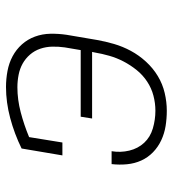

<svg xmlns="http://www.w3.org/2000/svg" viewBox="12 -580 576 640"><g transform="rotate(-90 300.0 -260.0)"><path d="M251 8Q225 8 200 4Q175 0 152.5 -10.5Q130 -21 112.5 -38Q95 -55 85 -77Q75 -99 72.5 -124.5Q70 -150 73 -176H116Q111 -146 118 -117Q125 -88 144 -67.5Q163 -47 192 -38.5Q221 -30 251 -30Q276 -30 301 -36.5Q326 -43 348 -57.5Q370 -72 386.5 -92.5Q403 -113 415 -136Q427 -159 434 -183.5Q441 -208 445 -232L447 -241H225L231 -279H453L462 -332Q465 -353 464.5 -374Q464 -395 457.5 -414Q451 -433 438 -448Q425 -463 408 -472.5Q391 -482 370.5 -486Q350 -490 329 -490Q288 -490 246 -479Q204 -468 163 -451L145 -340H102L125 -476Q174 -500 226.5 -514Q279 -528 330 -528Q357 -528 383.5 -523Q410 -518 432.5 -506Q455 -494 472 -475Q489 -456 498 -431.5Q507 -407 507.5 -380Q508 -353 504 -326L487 -226Q482 -197 473.5 -168Q465 -139 450.5 -112Q436 -85 414.5 -61.5Q393 -38 366.5 -22Q340 -6 310 1Q280 8 251 8Z"/></g></svg>

Font: Iosevka Etoile Extralight
Style: Italic
Weight: 200
Italic angle: -9°
Designer: Belleve Invis
Foundry: Belleve Invis
Version: Version 22.1.2; ttfautohint (v1.8.4)